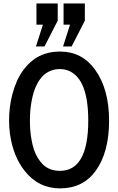

<svg xmlns="http://www.w3.org/2000/svg" viewBox="-20 -1042 662 1075"><path d="M333 -781.7 372.1 -903.8H335.9V-1022.5H455.1V-926.3L380.9 -781.7ZM181.2 -781.7 220.2 -903.8H184.1V-1022.5H303.2V-926.3L229 -781.7ZM220.7 -120.6Q258.3 -85.4 315.4 -85.4Q474.1 -85.4 474.1 -367.7Q474.1 -597.7 366.7 -645Q343.3 -655.3 314.7 -655.3Q286.1 -655.3 262 -645Q237.8 -634.8 220.9 -617.9Q204.1 -601.1 190.7 -577.1Q177.2 -553.2 169.4 -527.8Q161.6 -502.4 156.5 -473.4Q151.4 -444.3 149.4 -418.9Q147.5 -393.6 147.5 -366.9Q147.5 -340.3 149.4 -314.5Q151.4 -288.6 156.5 -259.8Q161.6 -231 169.4 -206.5Q177.2 -182.1 190.7 -159.4Q204.1 -136.7 220.7 -120.6ZM35.6 -293.5Q30.8 -330.6 30.8 -367.2Q30.8 -403.8 35.2 -440.9Q39.6 -478 49.8 -516.4Q60.1 -554.7 75.2 -588.9Q90.3 -623 113.5 -653.6Q136.7 -684.1 165.5 -706.1Q227.5 -753.4 316.4 -753.4Q438.5 -753.4 511.7 -652.8Q590.8 -543.5 590.8 -367.2Q590.8 -187.5 514.6 -84Q443.4 12.7 316.4 12.7Q195.8 12.7 118.7 -84.5Q53.2 -166.5 35.6 -293.5Z"/></svg>

Font: News Cycle
Style: Bold
Weight: 700
Version: Version 0.5.1